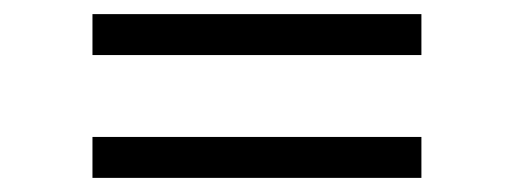

<svg xmlns="http://www.w3.org/2000/svg" viewBox="-20 -420 728 272"><path d="M577 -400V-342H111V-400ZM577 -226V-168H111V-226Z"/></svg>

Font: Museo Sans Light
Style: Regular
Weight: 300
Designer: Jos Buivenga
Foundry: Jos Buivenga & Rosetta Type Foundry (extension, remastering)
Version: Version 3.600;PS 1.000;hotconv 1.0.88;makeotf.lib2.5.647800;